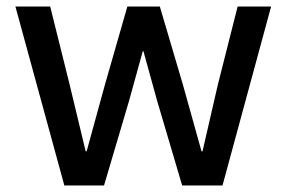

<svg xmlns="http://www.w3.org/2000/svg" viewBox="-20 -565 875 585"><path d="M297 0H176L27 -545H133L192 -308L241 -104H244L300 -308L368 -545H467L537 -308L594 -104H597L644 -308L704 -545H806L658 0H535L459 -257L417 -409H415L373 -257Z"/></svg>

Font: IBM Plex Sans JP Medium
Style: Regular
Weight: 500
Designer: Mike Abbink; Paul van der Laan; Pieter van Rosmalen; Wujin Sim; Yejin Wi; Jinhee Kim; Boomi Park; Yona Kim; Kichan Ma
Foundry: Sandoll Inc.
Version: Version 1.001